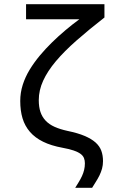

<svg xmlns="http://www.w3.org/2000/svg" viewBox="-20 -710 590 921"><path d="M77.1 -225.6Q77.1 -265.6 89.1 -303.2Q101.1 -340.8 122.3 -375.7Q143.6 -410.6 171.1 -443.6Q198.7 -476.6 229.7 -506.8Q260.7 -537.1 293.5 -564.7Q326.2 -592.3 360.8 -617.7H105V-689.9H481V-626Q405.8 -567.4 346.9 -515.6Q288.1 -463.9 248 -416.3Q208 -368.7 187 -322.8Q166 -276.9 166 -229.5Q166 -196.8 174.1 -172.9Q182.1 -148.9 199 -131.1Q215.8 -113.3 241.9 -101.6Q268.1 -89.8 304.2 -82Q353.5 -71.8 386.2 -57.9Q418.9 -43.9 438.5 -26.4Q458 -8.8 466.1 13.4Q474.1 35.6 474.1 63Q474.1 82 469.5 98.9Q464.8 115.7 457.3 131.1Q449.7 146.5 440.4 161.1Q431.2 175.8 421.9 190.9H340.8Q350.1 175.8 358.6 161.9Q367.2 147.9 373.5 134Q379.9 120.1 383.5 105.2Q387.2 90.3 387.2 73.2Q387.2 59.6 382.8 48.3Q378.4 37.1 366.7 28.3Q355 19.5 334.2 12.2Q313.5 4.9 280.8 -1Q225.1 -11.2 186.5 -30.3Q147.9 -49.3 123.5 -77.6Q99.1 -106 88.1 -142.6Q77.1 -179.2 77.1 -225.6Z"/></svg>

Font: Code New Roman
Style: Regular
Weight: 400
Monospace: yes
Designer: Sam Radian
Foundry: Code New Roman
Version: Version 2.00 November 29, 2014